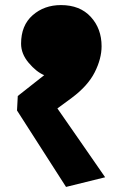

<svg xmlns="http://www.w3.org/2000/svg" viewBox="-20 -719 464 756"><path d="M50 -341 154 -423Q123 -436 93 -471.5Q63 -507 63 -547Q63 -619 108.5 -659Q154 -699 220 -699Q295 -699 337.5 -652.5Q380 -606 380 -537Q380 -488 353 -434.5Q326 -381 263 -334L206 -292Q235 -251 300.5 -156Q366 -61 394 -21L240 17L47 -284Z"/></svg>

Font: Palanquin Dark SemiBold
Style: Regular
Weight: 600
Designer: Pria Ravichandran
Version: Version 1.001